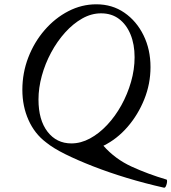

<svg xmlns="http://www.w3.org/2000/svg" viewBox="-20 -696 797 893"><path d="M743 177Q654 157 570 131.5Q486 106 413 77.5Q340 49 283.5 21Q227 -7 194 -34Q141 -74 112.5 -138Q84 -202 84 -278Q84 -357 111.5 -428.5Q139 -500 187.5 -556Q236 -612 298 -644Q360 -676 428 -676Q502 -676 558.5 -637Q615 -598 647.5 -532Q680 -466 680 -384Q680 -306 651 -234Q622 -162 573 -105.5Q524 -49 461 -18Q516 44 592.5 79Q669 114 754 139Q758 140 757 150Q756 160 752 169Q748 178 743 177ZM312 -29Q356 -29 398.5 -52Q441 -75 478.5 -115Q516 -155 544.5 -206.5Q573 -258 589.5 -315.5Q606 -373 606 -430Q606 -490 587 -536Q568 -582 533.5 -608Q499 -634 450 -634Q405 -634 362.5 -610Q320 -586 283 -545Q246 -504 218 -452Q190 -400 174.5 -343.5Q159 -287 159 -233Q159 -138 201 -83.5Q243 -29 312 -29Z"/></svg>

Font: Junicode SmExp
Style: Italic
Weight: 400
Width: 6
Italic angle: -11°
Designer: Peter S. Baker
Version: Version 2.205; ttfautohint (v1.8.4)